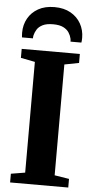

<svg xmlns="http://www.w3.org/2000/svg" viewBox="-64 -1027 520 1064"><g transform="rotate(5 196.0 -495.0)"><path d="M113 -61.5V-677.5L34 -693V-743H357.5V-693L277 -677.5V-61L358 -48V0H34.5V-48.5ZM195.5 -989.5Q248 -989.5 285.2 -968.5Q322.5 -947.5 342.5 -911.8Q362.5 -876 362.5 -833Q362.5 -825.5 362 -819.2Q361.5 -813 360.5 -806.5H300Q300 -809.5 299.8 -813.8Q299.5 -818 298.5 -823Q294.5 -840.5 284.2 -856.5Q274 -872.5 253 -883.2Q232 -894 195.5 -894Q159 -894 137.8 -883.2Q116.5 -872.5 106.5 -856.2Q96.5 -840 92.5 -823Q91.5 -818 91.2 -813.8Q91 -809.5 91 -806.5H30Q29.5 -813 29 -819.2Q28.5 -825.5 28.5 -833.5Q28.5 -876.5 48.2 -912Q68 -947.5 105.2 -968.5Q142.5 -989.5 195.5 -989.5Z"/></g></svg>

Font: Merriweather 60pt ExtraBold
Style: Regular
Weight: 800
Version: Version 2.100